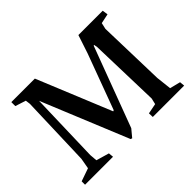

<svg xmlns="http://www.w3.org/2000/svg" viewBox="-133 -891 1133 1133"><g transform="rotate(-45 433.5 -324.5)"><path d="M398.4 0 175.8 -542 163.1 -101.6 167 -54.7 248 -31.2 251 0H17.6V-28.3L98.6 -56.6L110.4 -123L125 -567.4L121.1 -597.7L54.7 -619.1V-652.3H251L441.4 -188.5L448.2 -191.4L576.2 -537.1L614.3 -652.3H817.4L822.3 -617.2L761.7 -604.5L752.9 -565.4L764.6 -143.6L775.4 -47.9L841.8 -31.2L844.7 0H583L582 -31.2L646.5 -43.9L655.3 -82L642.6 -524.4L638.7 -545.9L633.8 -543.9L446.3 -43L408.2 2.9Z"/></g></svg>

Font: Comprehension Dark
Style: Regular
Weight: 700
Designer: Alfredo Marco Pradil
Foundry: Alfredo Marco Pradil
Version: 1.0